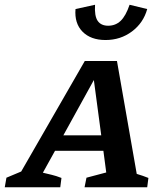

<svg xmlns="http://www.w3.org/2000/svg" viewBox="-69 -786 684 806"><path d="M505 -56Q532 -48 554 -39L549 0H286L294 -40L377 -62L365 -153H162L111 -61Q131 -56 148.5 -52Q166 -48 189 -39L184 0H-49L-42 -40L20 -66L287 -530H422ZM197 -218H356L325 -450ZM374 -618Q312 -618 277.5 -653Q243 -688 248 -748L330 -766Q327 -719 341 -698.5Q355 -678 385 -678Q416 -678 437.5 -698.5Q459 -719 475 -766L549 -748Q533 -690 485 -654Q437 -618 374 -618Z"/></svg>

Font: Piazzolla SC SemiBold
Style: Italic
Weight: 600
Italic angle: -11.3°
Designer: Juan Pablo del Peral
Foundry: Huerta Tipografica
Version: Version 1.330